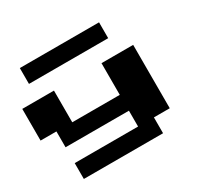

<svg xmlns="http://www.w3.org/2000/svg" viewBox="-179 -1219 1358 1312"><g transform="rotate(-30 500.0 -562.5)"><path d="M125 -875V-1000H750V-875ZM125 -125V-250H625V-375H125V-500H0V-750H250V-500H625V-750H875V-250H750V-125Z"/></g></svg>

Font: Press Start 2P
Style: Regular
Weight: 400
Designer: CodeMan38
Foundry: CodeMan38
Version: Version 3.000